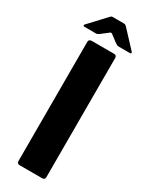

<svg xmlns="http://www.w3.org/2000/svg" viewBox="-214 -859 699 899"><g transform="rotate(30 135.5 -409.5)"><path d="M211 -14Q211 0 196 0H76Q60 0 60 -14V-658Q60 -673 76 -673H196Q211 -673 211 -658ZM12 -713Q8 -713 7 -716Q6 -719 8 -722L92 -812Q98 -819 103 -819H167Q173 -819 179 -813L264 -722Q266 -719 265.5 -716Q265 -713 260 -713H201Q193 -713 189 -715Q185 -717 179 -721L142 -749Q136 -754 130 -749L91 -719Q87 -716 83.5 -714.5Q80 -713 74 -713Z"/></g></svg>

Font: Glory Thin ExtraBold
Style: Regular
Weight: 800
Version: Version 1.011